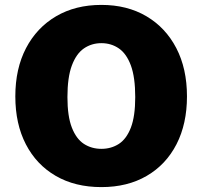

<svg xmlns="http://www.w3.org/2000/svg" viewBox="-20 -753 825 783"><path d="M393.5 10Q286 10 207.2 -35.8Q128.5 -81.5 85.5 -164.5Q42.5 -247.5 42.5 -360Q42.5 -473 86.2 -556.8Q130 -640.5 209 -686.8Q288 -733 393.5 -733Q498.5 -733 577 -686.8Q655.5 -640.5 699 -556.8Q742.5 -473 742.5 -360Q742.5 -248 699.8 -164.8Q657 -81.5 578.5 -35.8Q500 10 393.5 10ZM393.5 -146Q433.5 -146 464.8 -166.2Q496 -186.5 513.8 -232.8Q531.5 -279 531.5 -357Q531.5 -437.5 513.8 -485.8Q496 -534 464.8 -555.5Q433.5 -577 393.5 -577Q353.5 -577 322.2 -555.5Q291 -534 273 -485.8Q255 -437.5 255 -357Q255 -279 273 -232.8Q291 -186.5 322.2 -166.2Q353.5 -146 393.5 -146Z"/></svg>

Font: Public Sans Thin Black
Style: Regular
Weight: 900
Version: Version 2.001